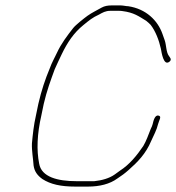

<svg xmlns="http://www.w3.org/2000/svg" viewBox="-20 -695 651 710"><path d="M425.3 -675H392.8C378.4 -675 366.4 -672.7 356 -667C339.1 -657.2 319.6 -648.2 303.4 -636.5C291.7 -628 259.7 -602.9 250.4 -591C228.8 -563.1 206.7 -534.8 190.2 -499C181.7 -480.6 171.6 -463.6 164.3 -443C147 -401.6 133.2 -360.5 121.8 -311C119.1 -296.3 116.3 -282.7 113.3 -270C104.5 -231.6 101.2 -197.4 98.1 -165C96.9 -136.9 102.8 -107.7 104.2 -83C107.4 -60.4 118.6 -46.1 136.6 -33C167 -13.4 204.6 -5 258.2 -5H305.2C348.2 -5 386.1 -14.4 414.1 -35C429.6 -45.2 440.8 -53.2 455.2 -66C489.4 -96.2 519.1 -126.1 539.2 -174C548.3 -194.4 559.5 -214.3 564.5 -236C567.6 -249.4 579.2 -264.2 566.8 -267.5C553.2 -271.1 547.8 -250.4 544.5 -236C543.4 -231.3 541 -225.3 537.3 -218C529.4 -198.1 520.5 -172.6 509.8 -155C485.9 -119.6 458.4 -86.2 423.8 -64L404.5 -50C384.3 -35.5 356.9 -28 328.8 -25H262.8C193.2 -25 133.2 -40.3 124.8 -90C115 -139.4 116.9 -198.7 133.3 -270C136.3 -282.7 139.1 -296.3 141.8 -311C152.8 -358.7 167.4 -398 182.4 -439C190.8 -458.5 199.7 -476 208 -494C229.3 -538.3 253.1 -573.7 288 -602C309.8 -619.8 322.2 -630.3 346 -641C359.3 -648.3 369.8 -655 388.2 -655H420.2C424.9 -655 429.1 -654.7 433 -654C475.3 -648.6 492.9 -634.9 520.7 -618C528 -612 533.5 -607 537.2 -603C555.2 -579.6 567.8 -546.7 574.9 -515C577.5 -500.8 584.8 -449.1 606.8 -467C616.8 -475.1 607.8 -483 604.7 -488C594 -501.9 595.4 -528.1 589.1 -546L580.6 -570C563.1 -619.5 519.8 -662.3 454.1 -672C445.6 -672 436 -675 425.3 -675Z"/></svg>

Font: HoneyBee
Style: UltLitIt
Weight: 100
Foundry: Cannot Into Space Fonts
Version: Version 0.89